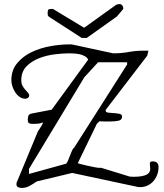

<svg xmlns="http://www.w3.org/2000/svg" viewBox="-20 -887 809 947"><path d="M61 21Q61 20 61.5 17.5Q62 15 62 14L167 -239Q174 -249 183 -263.5Q192 -278 192 -283Q178 -278 168.5 -277Q159 -276 145 -276Q125 -276 121 -281Q117 -286 117 -296Q117 -305 119.5 -314.5Q122 -324 136 -327L235 -346L415 -593Q410 -603 399 -609.5Q388 -616 374.5 -619Q361 -622 346.5 -623Q332 -624 322 -624Q290 -624 249.5 -619Q209 -614 172 -599.5Q135 -585 110 -559Q85 -533 85 -491Q85 -475 91 -464Q97 -453 104.5 -444.5Q112 -436 118 -429.5Q124 -423 124 -416Q124 -409 118 -404.5Q112 -400 105 -400Q90 -400 77 -409Q64 -418 55 -432Q46 -446 41 -461.5Q36 -477 36 -491Q36 -542 65.5 -576.5Q95 -611 138 -631Q181 -651 230 -659.5Q279 -668 318 -668H334L538 -624Q580 -624 614.5 -630.5Q649 -637 687 -637H712L706 -612L502 -346Q501 -345 501 -344V-342Q501 -333 513.5 -331.5Q526 -330 541.5 -329Q557 -328 569.5 -325.5Q582 -323 582 -312Q582 -295 564 -291.5Q546 -288 526 -288Q510 -288 493 -288Q476 -288 471 -289L458 -277L365 -85Q365 -84 364 -83Q364 -81 378.5 -77.5Q393 -74 412 -69.5Q431 -65 448 -62Q465 -59 471 -59Q476 -59 477 -60L620 -16Q625 -16 629.5 -15.5Q634 -15 638 -15Q665 -15 681.5 -18.5Q698 -22 706.5 -27.5Q715 -33 718 -40Q721 -47 721 -54Q721 -61 720 -67.5Q719 -74 719 -79Q719 -84 721.5 -87.5Q724 -91 733 -91Q762 -91 762 -63Q762 -43 755.5 -25.5Q749 -8 737 6Q725 20 708 28Q691 36 671 36Q660 36 650 33L336 -34L161 8Q141 22 124 31Q107 40 87 40Q77 40 69 36Q61 32 61 21ZM123 -29 304 -79Q309 -80 314 -91.5Q319 -103 324 -116.5Q329 -130 334.5 -142.5Q340 -155 346 -159L607 -569V-580H464L396 -506L123 -54ZM215 -824Q215 -838 219.5 -840.5Q224 -843 241 -843L395 -750L551 -862Q553 -864 560 -865.5Q567 -867 569 -867Q577 -867 582.5 -861Q588 -855 588 -847V-843L557 -806L408 -700H383L228 -800Q218 -806 216.5 -810Q215 -814 215 -824Z"/></svg>

Font: Miltonian
Style: Regular
Weight: 400
Designer: Pablo Impallari
Foundry: Pablo Impallari
Version: Version 1.008